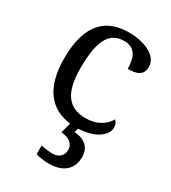

<svg xmlns="http://www.w3.org/2000/svg" viewBox="-191 -644 874 981"><g transform="rotate(30 246.0 -153.0)"><path d="M255 240C340 240 387 197 387 126C387 73 355 39 290 34L296 10C400 6 453 -42 453 -86C453 -104 446 -117 436 -125C413 -84 365 -55 303 -55C196 -55 152 -124 152 -266C152 -445 201 -496 278 -496C345 -496 363 -444 363 -381C422 -381 452 -398 452 -444C452 -513 361 -546 278 -546C151 -546 55 -479 55 -265C55 -86 134 -5 248 8L232 69C275 72 307 91 307 130C307 164 284 186 246 186C228 186 202 183 178 178V229C202 236 234 240 255 240Z"/></g></svg>

Font: Noto Fangsong KSS Vertical
Style: Regular
Weight: 400
Designer: LIU Zhao, ZHANG Congyu, Kushim JIANG
Foundry: Guyu Beijing Co. Ltd.
Version: Version 1.000;November 16, 2022;FontCreator 11.5.0.2427 64-b